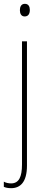

<svg xmlns="http://www.w3.org/2000/svg" viewBox="-36 -743 242 1004"><path d="M68 -690C68 -672 75 -657 93 -657C112 -657 120 -671 120 -691C120 -707 114 -723 94 -723C74 -723 68 -706 68 -690ZM22 241C69 241 105 211 105 123V-527H79V117C79 182 63 216 22 216C9 216 -6 213 -16 207V234C-7 238 5 241 22 241Z"/></svg>

Font: Noto Sans Thai Cond Thin
Style: Regular
Weight: 100
Width: 3
Designer: Monotype Design Team
Foundry: Monotype Imaging Inc.
Version: Version 2.002